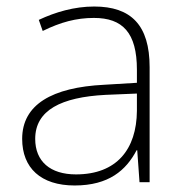

<svg xmlns="http://www.w3.org/2000/svg" viewBox="-20 -559 561 589"><path d="M269 -539C208 -539 150 -522 99 -498L111 -464C166 -491 214 -504 268 -504C356 -504 400 -459 400 -345V-305L300 -299C139 -291 48 -238 48 -133C48 -44 105 10 209 10C314 10 367 -37 399 -98H401L408 0H439V-353C439 -482 382 -539 269 -539ZM304 -268 400 -272V-219C399 -101 338 -24 213 -24C134 -24 88 -64 88 -133C88 -221 168 -261 304 -268Z"/></svg>

Font: Noto Sans Meetei Mayek ExtraLight
Style: Regular
Weight: 200
Designer: Monotype Design Team and Neelakash Kshetrimayum
Foundry: Monotype Imaging Inc.
Version: Version 2.002